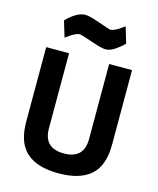

<svg xmlns="http://www.w3.org/2000/svg" viewBox="-134 -1014 922 1119"><g transform="rotate(15 327.0 -454.5)"><path d="M522 -47Q586 -105 586 -230V-680H448V-227Q448 -108 327 -108Q206 -108 206 -227V-680H68V-230Q68 -105 132 -47Q197 12 327 12Q457 12 522 -47ZM404 -757Q433 -757 464 -779Q500 -805 513 -820L484 -917L470 -907Q426 -875 403 -875Q395 -875 331 -898Q267 -921 241 -921Q213 -921 182 -902Q150 -882 128 -857L157 -761L171 -771Q215 -803 238 -803Q248 -803 315 -780Q381 -757 404 -757Z"/></g></svg>

Font: Online Auction - Bold
Style: Bold
Weight: 500
Designer: Mohamed Mostafa, the designer of Online Auction
Foundry: Kief Type Foundry
Version: ""